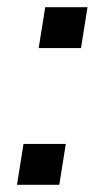

<svg xmlns="http://www.w3.org/2000/svg" viewBox="-20 -511 288 531"><path d="M87 -378 105 -491H222L204 -378ZM27 0 45 -113H162L144 0Z"/></svg>

Font: Nunito Sans 10pt Medium
Style: Italic
Weight: 500
Italic angle: -9°
Designer: Vernon Adams
Foundry: Vernon Adams
Version: Version 3.101;gftools[0.9.27]